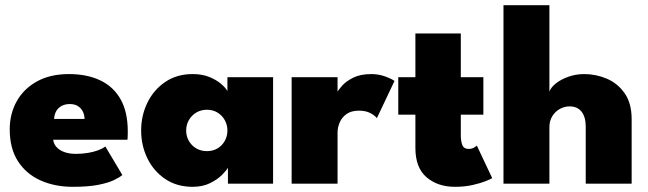

<svg xmlns="http://www.w3.org/2000/svg" viewBox="-20 -708 2496 740"><path d="M185 -169.5Q187 -153 198.2 -140.8Q209.5 -128.5 228.2 -121.8Q247 -115 272.5 -115Q297.5 -115 319.5 -118.8Q341.5 -122.5 358.8 -129Q376 -135.5 386 -143.5L451.5 -33.5Q440.5 -24 418.5 -13.5Q396.5 -3 358.2 4.5Q320 12 260.5 12Q191.5 12 136.5 -12.5Q81.5 -37 49.5 -86.2Q17.5 -135.5 17.5 -209.5Q17.5 -269.5 44.5 -317.8Q71.5 -366 122.5 -394.2Q173.5 -422.5 246 -422.5Q315.5 -422.5 366.5 -398.2Q417.5 -374 445 -325Q472.5 -276 472.5 -201Q472.5 -197 472.2 -185Q472 -173 471 -169.5ZM306 -249.5Q305.5 -266 298.8 -279Q292 -292 279.5 -299.5Q267 -307 249 -307Q231.5 -307 218 -300Q204.5 -293 197 -280.2Q189.5 -267.5 188.5 -249.5Z M858.5 0V-61.5Q853.5 -52 836 -34.2Q818.5 -16.5 789.8 -2.2Q761 12 722.5 12Q661.5 12 617 -18Q572.5 -48 548.2 -97.5Q524 -147 524 -205Q524 -263 548.2 -312.5Q572.5 -362 617 -392.2Q661.5 -422.5 722.5 -422.5Q759 -422.5 786.2 -411.5Q813.5 -400.5 831.2 -385.5Q849 -370.5 856.5 -357V-410.5H1032.5V0ZM697.5 -205Q697.5 -183 708 -164.8Q718.5 -146.5 736.5 -136Q754.5 -125.5 777.5 -125.5Q800.5 -125.5 818.2 -136Q836 -146.5 846.2 -164.8Q856.5 -183 856.5 -205Q856.5 -227 846.2 -245.2Q836 -263.5 818.2 -274.2Q800.5 -285 777.5 -285Q754.5 -285 736.5 -274.2Q718.5 -263.5 708 -245.2Q697.5 -227 697.5 -205Z M1281 0H1104V-410.5H1281V-350H1278.5Q1283.5 -361 1298.8 -378Q1314 -395 1341.8 -408.8Q1369.5 -422.5 1411 -422.5Q1439 -422.5 1464 -413.5Q1489 -404.5 1500.5 -396L1432.5 -252.5Q1426 -262 1408 -271.8Q1390 -281.5 1363.5 -281.5Q1333.5 -281.5 1315.2 -268.2Q1297 -255 1289 -235.5Q1281 -216 1281 -198Z M1515 -410.5H1581V-579H1756V-410.5H1843V-266H1756V-186Q1756 -164.5 1761.8 -149.2Q1767.5 -134 1786.5 -134Q1798 -134 1807 -139.2Q1816 -144.5 1818 -146.5L1877 -21.5Q1873 -18.5 1852.8 -10.2Q1832.5 -2 1801.8 5Q1771 12 1733.5 12Q1667 12 1624 -24.8Q1581 -61.5 1581 -138V-266H1515Z M2232 -422.5Q2276.5 -422.5 2318.2 -405Q2360 -387.5 2387.2 -349Q2414.5 -310.5 2414.5 -248.5V0H2237.5V-220Q2237.5 -257.5 2221.2 -277.8Q2205 -298 2175 -298Q2155.5 -298 2137.5 -288Q2119.5 -278 2108.5 -260Q2097.5 -242 2097.5 -218V0H1920.5V-688H2097.5V-355Q2103.5 -371.5 2122.8 -386.8Q2142 -402 2170.5 -412.2Q2199 -422.5 2232 -422.5Z"/></svg>

Font: League Spartan Thin ExtraBold
Style: Regular
Weight: 800
Version: Version 2.002